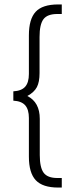

<svg xmlns="http://www.w3.org/2000/svg" viewBox="-20 -730 339 864"><path d="M110 -25V-199Q110 -237 93.5 -256Q77 -275 40 -277V-319Q77 -321 93.5 -340Q110 -359 110 -397V-571Q110 -644 140.5 -677Q171 -710 242 -710H258V-667H238Q193 -667 175.5 -643.5Q158 -620 158 -564V-401Q158 -361 146 -338Q134 -315 103 -298Q159 -270 159 -195V-32Q159 24 176.5 47.5Q194 71 238 71H258V114H242Q172 114 141 81Q110 48 110 -25Z"/></svg>

Font: Sarabun ExtraLight
Style: Regular
Weight: 275
Designer: Suppakit Chalermlarp | Katatrad Co.,Ltd.
Foundry: Cadson Demak Co.,Ltd.
Version: Version 1.000; ttfautohint (v1.6)